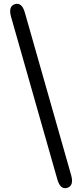

<svg xmlns="http://www.w3.org/2000/svg" viewBox="-20 -821 430 1023"><path d="M338 180Q301 191 285 133L39 -731Q23 -788 60 -799Q97 -810 113 -752L359 112Q375 169 338 180Z"/></svg>

Font: Resource Han Rounded KR Medium
Style: Regular
Weight: 500
Designer: Cyano Hao (round all glyphs); Ryoko NISHIZUKA 西塚涼子 (kana, bopomofo & ideographs); Paul D. Hunt (Latin, Greek & Cyrillic)
Foundry: Cyano Hao
Version: 0.990